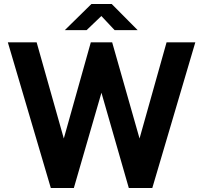

<svg xmlns="http://www.w3.org/2000/svg" viewBox="-20 -933 1008 953"><path d="M949.5 -723 736 0H619.3L483.5 -472.7L346.6 0H232.2L18.9 -723H161.8L296.7 -245.6L430.8 -723H536.7L672.6 -245.6L806.8 -723ZM548.9 -783.5 483.1 -853.5 409.9 -783.5H301.7L433.8 -913.2H534.5L663.2 -783.5Z"/></svg>

Font: Public Sans Thin
Style: Regular
Weight: 100
Designer: The Public Sans project authors (U.S. Web Design System). Libre Franklin designed by Pablo Impallari and Rodrigo Fuenzal
Version: Version 1.008